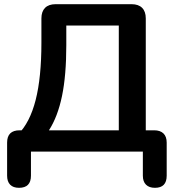

<svg xmlns="http://www.w3.org/2000/svg" viewBox="-20 -725 839 918"><path d="M71 173Q43 173 28.5 158Q14 143 14 115V-43Q14 -102 74 -102H142L66 -82Q123 -139 150.5 -247Q178 -355 178 -521V-637Q178 -670 195.5 -687.5Q213 -705 246 -705H609Q642 -705 659.5 -687.5Q677 -670 677 -637V-54L629 -102H717Q746 -102 761.5 -87Q777 -72 777 -43V115Q777 173 721 173Q693 173 678 158Q663 143 663 115V0H128V115Q128 173 71 173ZM214 -102H548V-603H297V-509Q297 -365 276.5 -266Q256 -167 214 -102Z"/></svg>

Font: Nunito ExtraLight
Style: Regular
Weight: 200
Designer: Vernon Adams
Foundry: Vernon Adams
Version: Version 3.602